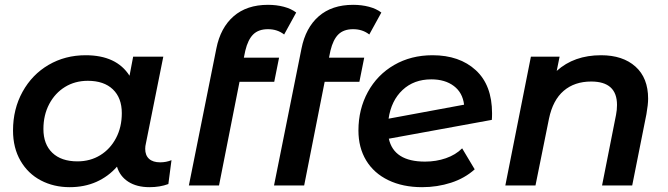

<svg xmlns="http://www.w3.org/2000/svg" viewBox="-20 -769 2771 796"><path d="M691 -105 678 -6Q643 7 600 7Q547 7 512 -15.5Q477 -38 465 -78Q429 -37 379.5 -15Q330 7 269 7Q203 7 149.5 -21Q96 -49 65 -102.5Q34 -156 34 -228Q34 -317 73.5 -388.5Q113 -460 181.5 -500Q250 -540 335 -540Q463 -540 517 -455L532 -534H657L585 -175Q582 -163 582 -152Q582 -125 598 -110.5Q614 -96 644 -96Q669 -96 691 -105ZM485 -300Q485 -363 448 -398.5Q411 -434 344 -434Q291 -434 249.5 -408.5Q208 -383 184 -337.5Q160 -292 160 -234Q160 -171 197 -135.5Q234 -100 301 -100Q354 -100 395.5 -125.5Q437 -151 461 -196.5Q485 -242 485 -300Z M997 -559 991 -530H1137L1117 -430H973L888 0H763L877 -568Q894 -654 948.5 -701.5Q1003 -749 1091 -749Q1126 -749 1156.5 -741Q1187 -733 1208 -717L1158 -626Q1130 -648 1091 -648Q1052 -648 1030 -626.5Q1008 -605 997 -559Z M1350 -559 1344 -530H1490L1470 -430H1326L1241 0H1116L1230 -568Q1247 -654 1301.5 -701.5Q1356 -749 1444 -749Q1479 -749 1509.5 -741Q1540 -733 1561 -717L1511 -626Q1483 -648 1444 -648Q1405 -648 1383 -626.5Q1361 -605 1350 -559Z M2020 -299Q2020 -281 2019 -272L1592 -194Q1613 -99 1742 -99Q1788 -99 1828.5 -113Q1869 -127 1896 -154L1948 -67Q1907 -30 1850 -11.5Q1793 7 1730 7Q1650 7 1590 -22Q1530 -51 1498 -104Q1466 -157 1466 -228Q1466 -316 1505 -387.5Q1544 -459 1614 -499.5Q1684 -540 1773 -540Q1885 -540 1952.5 -478Q2020 -416 2020 -299ZM1591 -277 1904 -335Q1898 -385 1861.5 -412.5Q1825 -440 1768 -440Q1696 -440 1649 -396Q1602 -352 1591 -277Z M2667 -360Q2667 -336 2660 -296L2601 0H2476L2534 -293Q2538 -313 2538 -334Q2538 -431 2431 -431Q2362 -431 2317 -392.5Q2272 -354 2256 -277L2200 0H2075L2181 -534H2300L2288 -475Q2360 -540 2472 -540Q2562 -540 2614.5 -493Q2667 -446 2667 -360Z"/></svg>

Font: Montserrat Alternates SemiBold
Style: Italic
Weight: 600
Italic angle: -11.3°
Designer: Julieta Ulanovsky
Foundry: Julieta Ulanovsky
Version: Version 7.200